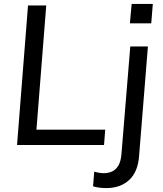

<svg xmlns="http://www.w3.org/2000/svg" viewBox="-20 -740 831 980"><path d="M67 0 123 -712H216L166 -78H517L511 0ZM461 136Q488 144 509 144Q532 144 551.5 135.5Q571 127 584 105.5Q597 84 600 45L645 -503H735L690 55Q684 138 639 179Q594 220 523 220Q506 220 489 218Q472 216 455 211ZM652 -720H760L752 -621H643Z"/></svg>

Font: Muli Medium
Style: Italic
Weight: 500
Italic angle: -4.541°
Designer: Vernon Adams
Foundry: Vernon Adams
Version: Version 2.100; ttfautohint (v1.8.1.43-b0c9)